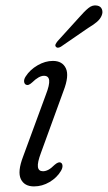

<svg xmlns="http://www.w3.org/2000/svg" viewBox="-20 -674 395 703"><path d="M137.5 -47Q146.5 -47 156.8 -52.2Q167 -57.5 180 -70.5Q194.5 -83 202.5 -78.5Q208 -76 208.8 -67.5Q209.5 -59 203 -48Q188.5 -23.5 161.5 -7.5Q134.5 8.5 104.5 8.5Q69 8.5 56.2 -18.5Q43.5 -45.5 64.5 -100.5L148 -327.5Q162 -363.5 160 -380Q158 -396.5 141 -396.5Q122.5 -396.5 97.5 -372Q91.5 -366.5 86 -364Q80.5 -361.5 75 -364Q69 -367 68.2 -375.5Q67.5 -384 74 -394Q89.5 -418.5 117.5 -434.8Q145.5 -451 173.5 -451Q208.5 -451 221.2 -423.8Q234 -396.5 212.5 -341L130 -114.5Q116.5 -78.5 118.8 -62.8Q121 -47 137.5 -47ZM269.5 -610Q288.5 -632 303.8 -644.5Q319 -657 336 -653.5Q349 -651 353.2 -640Q357.5 -629 352 -616.5Q346.5 -603.5 333.8 -593Q321 -582.5 302.5 -571.5L203 -503Q190 -495.5 184.5 -503Q181 -507 183.8 -512.5Q186.5 -518 191 -523.5Z"/></svg>

Font: Fraunces 72pt S100 Light
Style: Italic
Weight: 300
Italic angle: -16°
Version: Version 1.000; ttfautohint (v1.8.3)